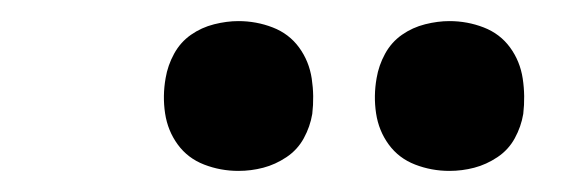

<svg xmlns="http://www.w3.org/2000/svg" viewBox="-20 -771 540 182"><path d="M406 -609Q389 -609 373.5 -615Q358 -621 348.5 -634Q339 -647 336.5 -663.5Q334 -680 337 -697Q339 -709 345 -720Q351 -731 361 -738Q371 -745 383 -748Q395 -751 406 -751Q423 -751 438.5 -745Q454 -739 463.5 -726Q473 -713 475.5 -696.5Q478 -680 476 -663Q474 -651 468 -640Q462 -629 451.5 -622Q441 -615 429.5 -612Q418 -609 406 -609ZM206 -609Q189 -609 173.5 -615Q158 -621 148.5 -634Q139 -647 136.5 -663.5Q134 -680 137 -697Q139 -709 145 -720Q151 -731 161 -738Q171 -745 183 -748Q195 -751 206 -751Q223 -751 238.5 -745Q254 -739 263.5 -726Q273 -713 275.5 -696.5Q278 -680 276 -663Q274 -651 268 -640Q262 -629 251.5 -622Q241 -615 229.5 -612Q218 -609 206 -609Z"/></svg>

Font: Iosevka Curly Slab XBdObl
Style: Regular
Weight: 800
Italic angle: -9°
Monospace: yes
Designer: Belleve Invis
Foundry: Belleve Invis
Version: Version 11.1.0; ttfautohint (v1.8.3)